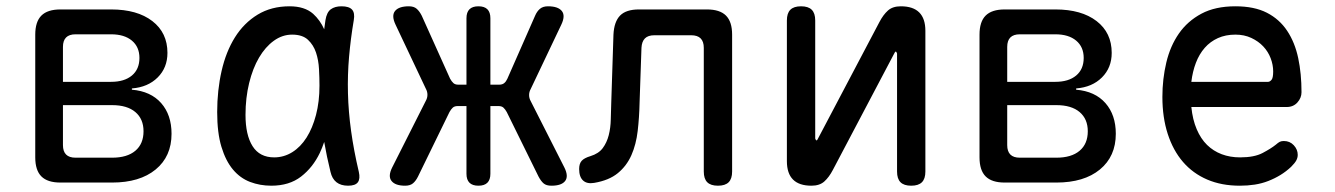

<svg xmlns="http://www.w3.org/2000/svg" viewBox="-20 -580 4240 610"><path d="M172 0Q131 0 111.5 -19.5Q92 -39 92 -80V-470Q92 -511 111.5 -530.5Q131 -550 172 -550H333Q416 -550 464 -513Q512 -476 512 -412Q512 -365 481 -334Q450 -303 399 -299V-295Q459 -290 492 -252.5Q525 -215 525 -155Q525 -83 474.5 -41.5Q424 0 336 0ZM180 -246V-119Q180 -99 190 -89Q200 -79 220 -79H336Q384 -79 410 -101Q436 -123 436 -163Q436 -202 410 -224Q384 -246 336 -246ZM220 -471Q200 -471 190 -461Q180 -451 180 -431V-320H333Q375 -320 399 -340Q423 -360 423 -396Q423 -431 399 -451Q375 -471 333 -471Z M842 10Q806 10 774.5 -2Q743 -14 720 -41.5Q697 -69 683.5 -113.5Q670 -158 670 -224Q670 -293 684 -354.5Q698 -416 726.5 -461.5Q755 -507 798.5 -533.5Q842 -560 900 -560Q948 -560 975 -536Q997 -516 1010 -487Q1012 -502 1014 -516Q1018 -541 1031 -550.5Q1044 -560 1065 -560Q1089 -560 1098.5 -549.5Q1108 -539 1104 -516Q1094 -457 1089 -399.5Q1084 -342 1085.5 -283.5Q1087 -225 1095.5 -163.5Q1104 -102 1120 -34Q1125 -12 1117 -1Q1109 10 1086 10Q1063 10 1049 -1Q1035 -12 1030 -34Q1018 -83 1010 -129Q1004 -111 996 -94Q974 -48 936.5 -19Q899 10 842 10ZM851 -80Q882 -80 908.5 -96.5Q935 -113 954 -143Q973 -173 984 -215Q995 -257 995 -308Q995 -332 993.5 -360.5Q992 -389 984 -413Q976 -437 958.5 -453.5Q941 -470 908 -470Q877 -470 850 -450.5Q823 -431 803 -397Q783 -363 771.5 -316Q760 -269 760 -215Q760 -151 782.5 -115.5Q805 -80 851 -80Z M1308 -19Q1301 -5 1292 2.5Q1283 10 1267 10Q1236 10 1224 -5Q1212 -20 1226 -48L1333 -260Q1338 -269 1338 -279Q1338 -289 1333 -298L1237 -501Q1223 -530 1235 -545Q1247 -560 1279 -560Q1295 -560 1304 -552Q1313 -544 1320 -530L1410 -330Q1415 -321 1420.5 -316Q1426 -311 1436 -311H1462V-522Q1462 -541 1471.5 -550.5Q1481 -560 1500 -560Q1519 -560 1528.5 -550.5Q1538 -541 1538 -522V-311H1566Q1576 -311 1582 -316Q1588 -321 1592 -330L1680 -530Q1686 -544 1695.5 -552Q1705 -560 1721 -560Q1753 -560 1765 -545Q1777 -530 1763 -501L1666 -297Q1661 -288 1661 -278Q1661 -268 1666 -259L1773 -48Q1787 -20 1775.5 -5Q1764 10 1732 10Q1716 10 1707.5 3Q1699 -4 1691 -19L1590 -224Q1585 -233 1579.5 -238Q1574 -243 1564 -243H1538V-28Q1538 -9 1528.5 0.5Q1519 10 1500 10Q1481 10 1471.5 0.5Q1462 -9 1462 -28V-243H1434Q1424 -243 1418.5 -238Q1413 -233 1408 -224Z M1929 -470Q1931 -511 1950 -530.5Q1969 -550 2010 -550H2226Q2267 -550 2286.5 -530.5Q2306 -511 2306 -470V-35Q2306 -12 2295 -1Q2284 10 2261 10Q2238 10 2227 -1Q2216 -12 2216 -35V-428Q2216 -448 2206 -458Q2196 -468 2176 -468H2059Q2039 -468 2029 -458Q2019 -448 2018 -428L2012 -254Q2011 -207 2006 -164Q2001 -121 1986 -87Q1971 -53 1943 -30Q1915 -7 1868 1Q1845 5 1832.5 -6.5Q1820 -18 1820 -43Q1820 -60 1828 -69Q1836 -78 1856 -84Q1882 -92 1895 -109.5Q1908 -127 1914 -150.5Q1920 -174 1920.5 -201Q1921 -228 1922 -254Z M2480 -68V-515Q2480 -538 2491 -549Q2502 -560 2525 -560Q2548 -560 2559 -549Q2570 -538 2570 -515V-140Q2572 -134 2574 -134Q2576 -134 2576.5 -135.5Q2577 -137 2579 -140L2774 -510Q2786 -533 2801 -546.5Q2816 -560 2842 -560Q2881 -560 2900.5 -540.5Q2920 -521 2920 -482V-35Q2920 -12 2909 -1Q2898 10 2875 10Q2852 10 2841 -1Q2830 -12 2830 -35V-410Q2828 -416 2826 -416Q2824 -416 2823.5 -414.5Q2823 -413 2821 -410L2626 -40Q2614 -17 2599 -3.5Q2584 10 2558 10Q2519 10 2499.5 -9.5Q2480 -29 2480 -68Z M3172 0Q3131 0 3111.5 -19.5Q3092 -39 3092 -80V-470Q3092 -511 3111.5 -530.5Q3131 -550 3172 -550H3333Q3416 -550 3464 -513Q3512 -476 3512 -412Q3512 -365 3481 -334Q3450 -303 3399 -299V-295Q3459 -290 3492 -252.5Q3525 -215 3525 -155Q3525 -83 3474.5 -41.5Q3424 0 3336 0ZM3180 -246V-119Q3180 -99 3190 -89Q3200 -79 3220 -79H3336Q3384 -79 3410 -101Q3436 -123 3436 -163Q3436 -202 3410 -224Q3384 -246 3336 -246ZM3220 -471Q3200 -471 3190 -461Q3180 -451 3180 -431V-320H3333Q3375 -320 3399 -340Q3423 -360 3423 -396Q3423 -431 3399 -451Q3375 -471 3333 -471Z M4059 -132Q4078 -132 4090.5 -118.5Q4103 -105 4103 -88Q4103 -79 4098.5 -70.5Q4094 -62 4082 -50Q4066 -35 4048 -24Q4030 -13 4009.5 -5Q3989 3 3966.5 6.5Q3944 10 3919 10Q3861 10 3815.5 -9.5Q3770 -29 3738.5 -65.5Q3707 -102 3690 -154.5Q3673 -207 3673 -272Q3673 -329 3685.5 -381.5Q3698 -434 3725.5 -473.5Q3753 -513 3797 -536.5Q3841 -560 3905 -560Q3965 -560 4005 -539.5Q4045 -519 4069.5 -482Q4094 -445 4104.5 -395.5Q4115 -346 4115 -287Q4115 -269 4102 -254.5Q4089 -240 4068 -240H3765Q3769 -200 3782 -169.5Q3795 -139 3815 -119.5Q3835 -100 3861.5 -90Q3888 -80 3920 -80Q3965 -80 3991.5 -94Q4018 -108 4033 -120Q4041 -127 4046 -129.5Q4051 -132 4059 -132ZM3765 -320H4009Q4014 -320 4019.5 -326Q4025 -332 4025 -353Q4025 -374 4017 -395Q4009 -416 3993.5 -432.5Q3978 -449 3955.5 -459.5Q3933 -470 3905 -470Q3874 -470 3849.5 -459Q3825 -448 3807.5 -428Q3790 -408 3779.5 -380.5Q3769 -353 3765 -320Z"/></svg>

Font: Maple Mono NF CN
Style: Regular
Weight: 400
Monospace: yes
Designer: subframe7536
Version: Version 7.000